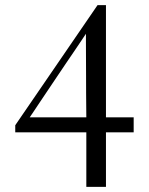

<svg xmlns="http://www.w3.org/2000/svg" viewBox="-20 -708 577 744"><path d="M314.5 -253.4Q314.5 -262.7 314.2 -287.6Q314 -312.5 313.7 -345.5Q313.5 -378.4 313.5 -415.3Q313.5 -452.1 313.2 -485.1Q313 -518.1 313 -543Q313 -567.9 313 -577.1Q307.6 -569.3 296.4 -552.2Q285.2 -535.2 269.8 -512.7Q254.4 -490.2 236.6 -463.9Q218.8 -437.5 200.7 -410.6Q182.6 -383.8 165.3 -357.9Q147.9 -332 133.5 -310.5Q119.1 -289.1 109.1 -273.9Q99.1 -258.8 95.2 -253.4ZM498 -195.3H390.6V16.1H314.5V-195.3H39.1V-222.7L357.9 -688H390.6V-253.4H498Z"/></svg>

Font: HM XNiloofar
Style: Regular
Weight: 400
Designer: Hossein Movahhedian
Version: Version 2.8, 2015